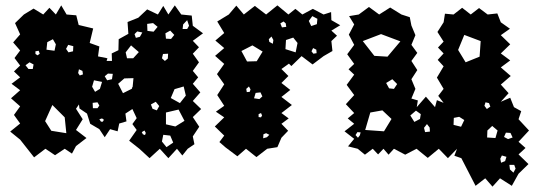

<svg xmlns="http://www.w3.org/2000/svg" viewBox="-20 -564 1990 715"><path d="M55 -44 18 -74 55 -104 32 -136 55 -168 21 -198 55 -228 23 -252 55 -276 32 -298 55 -320 34 -348 55 -376 29 -406 55 -436 36 -478 69 -510 105 -532 141 -510 164 -535 188 -510 208 -544 228 -510 264 -507 273 -471 327 -458 314 -404 350 -391 345 -354 380 -347 377 -337H397L396 -365L421 -377L422 -418L458 -438L455 -482L495 -498L528 -529L568 -510L588 -542L607 -510L631 -544L655 -510L694 -506L698 -468L736 -440L698 -412L721 -388L698 -364L721 -332L698 -300L718 -276L698 -252L726 -220L698 -188L729 -158L698 -128L722 -92L698 -56L704 -27L679 -10L659 15L639 -10L607 25L575 -10L537 25L499 -10L461 -40L489 -80L473 -102L489 -124L473 -158L447 -141L451 -112L424 -104L418 -75L390 -83L370 -53L350 -83L316 -103L304 -141L276 -160L274 -175L263 -159L288 -120L263 -80L302 -50L263 -20L248 8L221 -10L185 14L149 -10L107 22ZM684 -468 677 -489 662 -473 660 -456H677ZM567 -464 550 -478 528 -475 529 -449 552 -446ZM629 -434 614 -450 596 -440 598 -420 617 -419ZM510 -443 491 -447 481 -437 486 -423 501 -427ZM188 -399 177 -418 156 -407 153 -379 183 -375ZM253 -392 234 -397 226 -382 235 -369 252 -373ZM468 -395 448 -369 453 -347H476L497 -370ZM124 -375 112 -373V-363L120 -358L128 -364ZM606 -364 587 -363 583 -347 594 -337 605 -346ZM105 -324 90 -332 75 -321 86 -307H102ZM287 -300 274 -306 271 -292 277 -283 289 -287ZM400 -289 382 -290 370 -280 379 -265 397 -269ZM477 -273 443 -272 420 -252 438 -217 472 -234 471 -236 474 -241ZM360 -259 330 -265 323 -241 334 -222 352 -233ZM664 -242 630 -232 616 -199 650 -180 672 -208ZM560 -185 542 -175 548 -159 564 -153 573 -169ZM350 -171 343 -183 325 -181 326 -161H343ZM221 -127 175 -173 148 -113 171 -77 227 -68ZM645 -156 598 -145V-101L633 -93L667 -114ZM367 -118 360 -123 350 -120 356 -111H363ZM523 -69 518 -78 508 -72 512 -64 520 -61ZM614 -59 588 -62 583 -37 600 -16 625 -33Z M820 -15 797 -35 815 -59 780 -93 815 -127 784 -148 815 -170 789 -210 815 -250 788 -288 815 -326 781 -356 815 -385 782 -413 815 -441 789 -484 832 -510 860 -543 888 -510 929 -542 971 -510 1013 -544 1054 -510 1080 -531 1106 -510 1145 -531 1185 -510 1213 -519 1214 -489 1247 -470 1214 -450 1235 -431 1214 -411 1218 -374 1185 -355 1144 -324 1103 -355 1065 -318 1056 -327 1028 -307 1054 -281 1028 -255 1061 -229 1028 -203 1067 -173 1028 -143 1055 -123 1028 -103 1053 -77 1028 -51 1013 -16 975 -10 935 21 896 -10 864 18ZM1162 -494 1143 -504 1130 -486 1139 -467 1160 -474ZM1044 -477 1036 -484 1024 -477 1030 -462 1046 -464ZM991 -428 981 -418 983 -408 996 -401 998 -415ZM1088 -404 1072 -424 1045 -415 1043 -381 1081 -369ZM958 -372 920 -395 879 -374 900 -335 936 -336ZM1158 -379 1146 -385 1140 -373 1147 -364 1159 -366ZM913 -231 907 -242 897 -233 899 -221 910 -222ZM950 -220 932 -218 926 -198 946 -195 957 -205ZM956 -134 952 -143 943 -139V-128L952 -127ZM971 -68 961 -64 960 -49 974 -53 983 -62Z M1698 25 1672 16 1682 -10 1648 25 1614 -10 1573 24 1531 -10 1489 12 1447 -10 1427 12 1408 -10 1388 11 1368 -10 1339 12 1312 -10 1276 -19 1299 -47 1263 -75 1299 -103 1275 -123 1299 -143 1268 -176 1299 -210 1271 -248 1299 -286 1278 -306 1299 -326 1273 -362 1299 -397 1279 -435 1299 -473 1280 -504 1316 -510 1354 -538 1392 -510 1433 -536 1475 -510 1506 -500 1512 -469 1527 -433 1512 -397 1534 -367 1512 -337 1534 -303 1512 -269 1527 -233 1512 -197 1536 -190 1532 -165 1566 -204 1600 -165 1607 -191 1632 -181 1612 -207 1632 -233 1607 -275 1632 -317 1610 -341 1632 -365 1611 -387 1632 -409 1609 -445 1632 -481 1637 -513 1669 -510 1701 -535 1733 -510 1764 -534 1796 -510 1832 -514 1845 -481 1879 -457 1845 -433 1880 -399 1845 -365 1880 -339 1845 -313 1882 -281 1845 -249 1874 -217 1845 -185 1880 -200 1894 -165 1921 -150 1911 -120 1950 -78 1911 -36 1937 -13 1911 11 1948 47 1911 83 1886 128 1842 100 1814 131 1787 100 1751 128ZM1471 -410 1399 -437 1331 -411 1374 -356 1423 -353ZM1770 -411 1709 -434 1686 -378 1714 -332 1766 -353ZM1441 -269 1418 -255 1429 -235 1447 -233 1459 -251ZM1801 -180 1788 -183 1784 -170 1793 -158 1806 -167ZM1404 -153 1359 -145 1340 -80 1410 -75 1438 -121ZM1547 -139 1529 -152 1508 -134 1523 -110 1544 -121ZM1709 -117 1690 -129 1670 -125 1669 -99 1697 -92ZM1580 -89 1570 -102 1559 -88 1563 -72 1581 -74ZM1833 -78 1813 -95 1795 -78 1794 -52 1825 -50ZM1323 -71 1311 -72 1304 -61 1313 -51 1320 -60ZM1881 -69 1864 -70 1857 -54 1872 -46 1889 -52ZM1866 20 1849 15 1843 27 1846 42 1861 36ZM1895 50H1877L1879 67L1892 79L1900 64Z"/></svg>

Font: Rubik Gemstones
Style: Regular
Weight: 400
Designer: Hubert and Fischer, NaN
Foundry: Hubert and Fischer, NaN
Version: Version 2.200